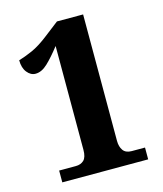

<svg xmlns="http://www.w3.org/2000/svg" viewBox="-108 -799 745 879"><g transform="rotate(-15 264.0 -359.0)"><path d="M78 0V-56H157Q181 -56 195.5 -70Q210 -84 210 -119V-611Q175 -566 146.5 -539Q118 -512 89 -512Q66 -512 49 -533.5Q32 -555 32 -591Q60 -599 96.5 -615Q133 -631 179 -667L245 -718H369V-119Q369 -91 381.5 -73.5Q394 -56 422 -56H485V0Z"/></g></svg>

Font: Noto Serif Myanmar SemiCondensed ExtraBold
Style: Regular
Weight: 800
Width: 4
Designer: Ben Mitchell and the Monotype Design Team
Foundry: Monotype Imaging Inc.
Version: Version 2.106; ttfautohint (v1.8.4.7-5d5b)